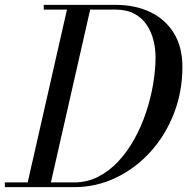

<svg xmlns="http://www.w3.org/2000/svg" viewBox="-55 -770 770 790"><path d="M-35 0V-19.5H250Q303.5 -19.5 349 -42.8Q394.5 -66 431.8 -106Q469 -146 497.8 -197.8Q526.5 -249.5 545.8 -307.2Q565 -365 575 -423.5Q585 -482 585 -535Q585 -569.5 576.5 -604Q568 -638.5 549 -667.2Q530 -696 498.2 -713.2Q466.5 -730.5 420 -730.5H125V-750H420Q501.5 -750 563.5 -720.2Q625.5 -690.5 660.5 -633.5Q695.5 -576.5 695.5 -495Q695.5 -392.5 660.5 -302.8Q625.5 -213 563.8 -145Q502 -77 421.5 -38.5Q341 0 250 0ZM54.5 0 225 -750H320.5L150 0Z"/></svg>

Font: Bodoni Moda 11pt
Style: Italic
Weight: 400
Italic angle: -13°
Version: Version 2.004